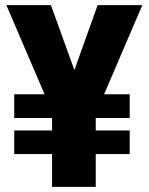

<svg xmlns="http://www.w3.org/2000/svg" viewBox="-20 -731 581 751"><path d="M487.3 -220.7V-128.4H354.5V0H183.6V-128.4H35.6V-220.7H183.6V-269.5H35.6V-362.3H154.3L4.9 -710.9H179.2L271 -457L361.8 -710.9H536.6L387.2 -362.3H487.3V-269.5H354.5V-220.7Z"/></svg>

Font: Vazirmatn UI Black
Style: Regular
Weight: 900
Designer: Saber Rastikerdar
Foundry: Saber Rastikerdar
Version: Version 33.003